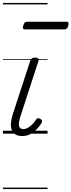

<svg xmlns="http://www.w3.org/2000/svg" viewBox="-20 -905 484 1300"><path d="M131 16Q103 16 85.5 6Q68 -4 60 -23.5Q52 -43 54 -70.5Q56 -98 67 -133L185 -494Q190 -506 196.5 -510.5Q203 -515 218 -515Q232 -515 238.5 -509.5Q245 -504 241 -494L117 -113Q109 -87 108 -68.5Q107 -50 114.5 -40.5Q122 -31 138 -31Q154 -31 170 -40.5Q186 -50 200 -64.5Q214 -79 223 -94Q228 -101 235 -104Q242 -107 253 -100Q264 -94 265 -86.5Q266 -79 261 -71Q249 -52 230 -31.5Q211 -11 186.5 2.5Q162 16 131 16ZM151 -706Q138 -706 136 -712.5Q134 -719 137 -731Q141 -744 147 -751Q153 -758 165 -758H429Q441 -758 443.5 -751Q446 -744 442 -731Q439 -718 432.5 -712Q426 -706 415 -706ZM0 365H302V375H0ZM0 -20H302V0H0ZM0 -505H302V-500H0ZM0 -885H302V-875H0Z"/></svg>

Font: Playwrite DK Loopet Guides
Style: Regular
Weight: 400
Designer: Veronika Burian, José Scaglione
Foundry: TypeTogether
Version: Version 1.003